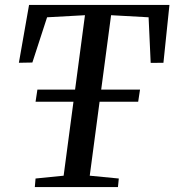

<svg xmlns="http://www.w3.org/2000/svg" viewBox="-20 -763 711 783"><path d="M122 0 125 -35 239.5 -46.5 326.5 -701 172 -692.5 112 -508 57 -507 98.5 -743H671L646.5 -507L594.5 -506.5L586 -692.5L433 -701L346 -46.5L464.5 -35L461 0ZM125 -348 132.5 -397.5H551L543.5 -348Z"/></svg>

Font: Merriweather 60pt
Style: Italic
Weight: 400
Italic angle: -7.8°
Version: Version 2.101